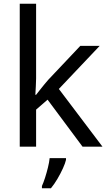

<svg xmlns="http://www.w3.org/2000/svg" viewBox="-20 -780 574 1021"><path d="M172 -363Q172 -347 170.5 -321Q169 -295 168 -276H172Q178 -284 190 -299Q202 -314 214.5 -329.5Q227 -345 236 -355L407 -536H510L293 -307L525 0H419L233 -250L172 -197V0H85V-760H172ZM331 70Q327 88 314.5 115.5Q302 143 285.5 171Q269 199 251 221H203V209Q211 192 219.5 165.5Q228 139 235 110.5Q242 82 244 61H331Z"/></svg>

Font: Go Noto Kurrent-Regular
Style: Regular
Weight: 400
Designer: Monotype Design Team
Foundry: Monotype Imaging Inc.
Version: Version 2.012; ttfautohint (v1.8.4.7-5d5b)